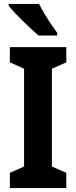

<svg xmlns="http://www.w3.org/2000/svg" viewBox="-20 -953 385 973"><path d="M316 0H30V-77L102 -109V-605L30 -637V-714H316V-637L243 -605V-109L316 -77ZM178 -933Q189 -911 205.5 -883Q222 -855 240 -829Q258 -803 270 -786V-773H175Q161 -785 139.5 -805Q118 -825 95.5 -847Q73 -869 54 -889Q35 -909 24 -924V-933Z"/></svg>

Font: Noto Sans Condensed
Style: Regular
Weight: 400
Width: 3
Version: Version 2.013